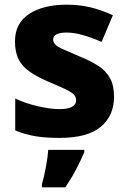

<svg xmlns="http://www.w3.org/2000/svg" viewBox="-20 -672 546 820"><path d="M467 -259Q467 -178 410.5 -130.5Q354 -83 234 -83Q176 -83 132.5 -90Q89 -97 45 -115V-251Q93 -229 145 -217.5Q197 -206 233 -206Q271 -206 288 -216Q305 -226 305 -244Q305 -257 296.5 -267Q288 -277 262.5 -289.5Q237 -302 187 -323Q138 -344 106.5 -366Q75 -388 59.5 -418.5Q44 -449 44 -495Q44 -573 104.5 -612.5Q165 -652 265 -652Q318 -652 365 -641Q412 -630 462 -607L414 -493Q373 -511 334.5 -522Q296 -533 265 -533Q207 -533 207 -503Q207 -492 215.5 -482.5Q224 -473 248.5 -462Q273 -451 320 -431Q367 -412 400 -390.5Q433 -369 450 -338Q467 -307 467 -259ZM340 -22Q324 15 305 51.5Q286 88 259 128H159V115Q168 84 176 41.5Q184 -1 186 -32H340Z"/></svg>

Font: Noto Sans Telugu UI ExtraBold
Style: Regular
Weight: 800
Designer: Jelle Bosma - Monotype Design Team
Foundry: Monotype Imaging Inc.
Version: Version 2.005; ttfautohint (v1.8.4.7-5d5b)